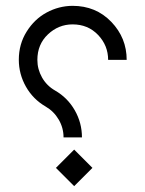

<svg xmlns="http://www.w3.org/2000/svg" viewBox="-20 -614 494 652"><path d="M226.1 -594.2Q305.7 -594.2 357.9 -539.8Q410.2 -485.4 410.2 -410.6H347.2Q347.2 -459.5 313 -495.4Q278.8 -531.2 226.6 -531.2Q178.7 -531.2 142.8 -497.3Q106.9 -463.4 106.9 -410.6Q106.9 -378.9 122.8 -350.8Q138.7 -322.8 167 -306.6Q209.5 -282.2 233.9 -239.5Q258.3 -196.8 258.3 -147.5H195.8Q195.8 -179.7 179.4 -207.8Q163.1 -235.8 135.3 -252Q92.3 -276.9 68.1 -319.6Q43.9 -362.3 43.9 -411.1Q43.9 -464.4 70.6 -506.8Q97.2 -549.3 138.4 -571.5Q179.7 -593.8 226.1 -594.2ZM169.9 -43.9 231.9 -106 293.9 -43.9 231.9 18.1Z"/></svg>

Font: Estedad
Style: regular
Weight: 400
Version: Version 0.7(Beta10)